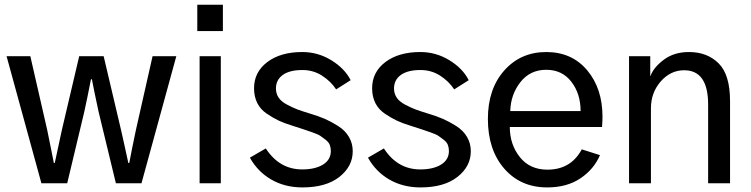

<svg xmlns="http://www.w3.org/2000/svg" viewBox="-20 -776 3179 813"><path d="M7.8 -538.1H108.4L179.7 -226.6Q184.6 -205.1 193.4 -159.2Q202.1 -113.3 208 -85.9H211.9Q234.4 -189.5 242.2 -226.6L315.4 -538.1H418.9L493.2 -222.7Q497.1 -205.1 507.3 -159.7Q517.6 -114.3 523.4 -85.9H527.3Q530.3 -101.6 540 -150.9Q549.8 -200.2 555.7 -226.6L626 -538.1H726.6L579.1 0H470.7L397.5 -302.7Q375 -407.2 369.1 -440.4H365.2Q348.6 -355.5 336.9 -302.7L264.6 0H155.3Z M815.4 -644.5V-755.9H923.8V-644.5ZM825.2 0V-538.1H915V0Z M1038.1 -108.4 1105.5 -147.5Q1163.1 -58.6 1259.8 -58.6Q1314.5 -58.6 1347.7 -79.1Q1380.9 -99.6 1380.9 -136.7Q1380.9 -150.4 1376.5 -162.1Q1372.1 -173.8 1358.9 -184.1Q1345.7 -194.3 1336.4 -200.7Q1327.1 -207 1302.2 -215.8Q1277.3 -224.6 1265.1 -228.5Q1252.9 -232.4 1219.7 -243.2Q1184.6 -253.9 1160.6 -265.1Q1136.7 -276.4 1109.9 -294.4Q1083 -312.5 1069.3 -339.8Q1055.7 -367.2 1055.7 -402.3Q1055.7 -470.7 1111.8 -513.2Q1168 -555.7 1259.8 -555.7Q1326.2 -555.7 1382.8 -521Q1439.5 -486.3 1464.8 -436.5L1403.3 -397.5Q1380.9 -431.6 1343.8 -455.6Q1306.6 -479.5 1260.7 -479.5Q1206.1 -479.5 1177.2 -458.5Q1148.4 -437.5 1148.4 -401.4Q1148.4 -379.9 1159.7 -362.8Q1170.9 -345.7 1196.3 -332.5Q1221.7 -319.3 1239.7 -312.5Q1257.8 -305.7 1293 -294.9Q1329.1 -284.2 1356 -272.5Q1382.8 -260.7 1412.1 -242.2Q1441.4 -223.6 1457.5 -196.3Q1473.6 -168.9 1473.6 -135.7Q1473.6 -71.3 1417 -26.9Q1360.4 17.6 1260.7 17.6Q1186.5 17.6 1128.9 -15.6Q1071.3 -48.8 1038.1 -108.4Z M1538.1 -108.4 1605.5 -147.5Q1663.1 -58.6 1759.8 -58.6Q1814.5 -58.6 1847.7 -79.1Q1880.9 -99.6 1880.9 -136.7Q1880.9 -150.4 1876.5 -162.1Q1872.1 -173.8 1858.9 -184.1Q1845.7 -194.3 1836.4 -200.7Q1827.1 -207 1802.2 -215.8Q1777.3 -224.6 1765.1 -228.5Q1752.9 -232.4 1719.7 -243.2Q1684.6 -253.9 1660.6 -265.1Q1636.7 -276.4 1609.9 -294.4Q1583 -312.5 1569.3 -339.8Q1555.7 -367.2 1555.7 -402.3Q1555.7 -470.7 1611.8 -513.2Q1668 -555.7 1759.8 -555.7Q1826.2 -555.7 1882.8 -521Q1939.5 -486.3 1964.8 -436.5L1903.3 -397.5Q1880.9 -431.6 1843.8 -455.6Q1806.6 -479.5 1760.7 -479.5Q1706.1 -479.5 1677.2 -458.5Q1648.4 -437.5 1648.4 -401.4Q1648.4 -379.9 1659.7 -362.8Q1670.9 -345.7 1696.3 -332.5Q1721.7 -319.3 1739.7 -312.5Q1757.8 -305.7 1793 -294.9Q1829.1 -284.2 1856 -272.5Q1882.8 -260.7 1912.1 -242.2Q1941.4 -223.6 1957.5 -196.3Q1973.6 -168.9 1973.6 -135.7Q1973.6 -71.3 1917 -26.9Q1860.4 17.6 1760.7 17.6Q1686.5 17.6 1628.9 -15.6Q1571.3 -48.8 1538.1 -108.4Z M2045.9 -272.5Q2045.9 -399.4 2115.2 -477.5Q2184.6 -555.7 2293 -555.7Q2401.4 -555.7 2466.3 -478.5Q2531.2 -401.4 2531.2 -281.2Q2531.2 -265.6 2529.3 -238.3H2138.7Q2138.7 -164.1 2181.2 -110.8Q2223.6 -57.6 2297.9 -57.6Q2397.5 -57.6 2443.4 -143.6L2520.5 -119.1Q2495.1 -59.6 2438 -21Q2380.9 17.6 2296.9 17.6Q2184.6 17.6 2115.2 -62Q2045.9 -141.6 2045.9 -272.5ZM2140.6 -305.7H2438.5Q2438.5 -378.9 2399.4 -429.7Q2360.4 -480.5 2293 -480.5Q2224.6 -480.5 2183.6 -428.2Q2142.6 -376 2140.6 -305.7Z M2643.6 0V-538.1H2733.4V-454.1H2734.4Q2747.1 -490.2 2790.5 -522.9Q2834 -555.7 2897.5 -555.7Q2974.6 -555.7 3022.9 -507.8Q3071.3 -460 3071.3 -347.7V0H2978.5V-333Q2978.5 -478.5 2877 -478.5Q2819.3 -478.5 2777.8 -431.2Q2736.3 -383.8 2736.3 -317.4V0Z"/></svg>

Font: Gothic A1 Medium
Style: Regular
Weight: 500
Designer: HanYang I&C Co.,Ltd.
Foundry: HanYang I&C Co.,Ltd.
Version: Version 2.50